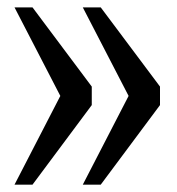

<svg xmlns="http://www.w3.org/2000/svg" viewBox="-20 -502 482 522"><path d="M229.5 -266.6V-216.3L68.4 0H19.5L144 -241.2L19.5 -481.9H68.4ZM415 -266.6V-216.3L253.9 0H205.1L329.6 -241.2L205.1 -481.9H253.9Z"/></svg>

Font: Charis SIL Cyr
Style: Regular
Weight: 400
Foundry: SIL International
Version: Version 5.000